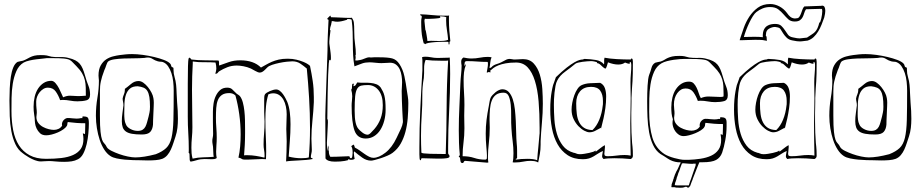

<svg xmlns="http://www.w3.org/2000/svg" viewBox="-20 -791 4578 955"><path d="M387 -203 385 -204Q373 -201 361 -201Q350 -201 339 -202.5Q328 -204 317 -204Q307 -204 297.5 -194.5Q288 -185 288 -171Q288 -170 288.5 -169Q289 -168 289 -166Q282 -155 271 -150Q260 -145 248 -145Q237 -145 222.5 -148.5Q208 -152 194 -159.5Q180 -167 170.5 -179.5Q161 -192 161 -209Q161 -214 162 -219Q163 -224 163 -230Q163 -241 161.5 -252Q160 -263 160 -286Q160 -298 164.5 -310Q169 -322 177 -332Q185 -342 195.5 -348.5Q206 -355 218 -355Q244 -355 257.5 -335.5Q271 -316 279 -293Q282 -293 285 -293.5Q288 -294 292 -294Q310 -294 328.5 -290.5Q347 -287 365 -287Q391 -287 409.5 -292Q428 -297 428 -321Q428 -345 419.5 -365.5Q411 -386 403 -415Q397 -436 391 -450Q385 -464 376.5 -474Q368 -484 354.5 -491Q341 -498 320 -503Q302 -508 279.5 -507Q257 -506 236 -509Q222 -513 212.5 -515Q203 -517 183 -517Q163 -517 151 -514Q139 -511 130 -506.5Q121 -502 113 -497.5Q105 -493 94 -489Q86 -487 79 -486Q72 -485 67 -483Q54 -475 46 -455.5Q38 -436 34 -409.5Q30 -383 28.5 -352Q27 -321 27 -291Q27 -253 28.5 -213.5Q30 -174 36.5 -138.5Q43 -103 56.5 -74Q70 -45 93 -29Q94 -28 103 -21.5Q112 -15 125 -7.5Q138 0 153.5 6Q169 12 184 12Q192 12 200.5 11Q209 10 224 10Q236 10 255.5 12Q275 14 299 14Q319 14 336 11.5Q353 9 368 1Q384 -7 394.5 -27.5Q405 -48 411 -74Q417 -100 419.5 -127.5Q422 -155 422 -178Q422 -203 415 -207.5Q408 -212 394 -212Q389 -212 390 -207.5Q391 -203 387 -203ZM402 -125V-124Q400 -124 398.5 -125.5Q397 -127 394 -127H392Q395 -112 395 -100Q395 -69 381.5 -50Q368 -31 343.5 -20Q319 -9 285 -5Q251 -1 209 -1Q160 -1 127 -19Q94 -37 74 -68.5Q54 -100 45.5 -143.5Q37 -187 37 -239Q37 -268 37.5 -304Q38 -340 43.5 -374.5Q49 -409 61.5 -437.5Q74 -466 98 -480Q109 -486 126.5 -490Q144 -494 161 -496Q178 -498 193 -499.5Q208 -501 214 -502Q243 -502 271.5 -501.5Q300 -501 319 -496Q330 -493 340.5 -482Q351 -471 360 -462Q378 -444 388 -427Q398 -410 402 -392.5Q406 -375 406.5 -356Q407 -337 407 -315Q394 -314 384.5 -313.5Q375 -313 368 -313Q357 -313 348 -314Q339 -315 327 -315Q312 -315 294 -307Q292 -310 286.5 -323.5Q281 -337 273.5 -351.5Q266 -366 256 -377.5Q246 -389 235 -389Q214 -389 197.5 -378.5Q181 -368 169.5 -350.5Q158 -333 152.5 -309.5Q147 -286 147 -260Q147 -239 150 -221Q153 -203 153 -195V-192Q153 -189 154.5 -177Q156 -165 162 -152Q168 -139 179 -128.5Q190 -118 210 -118Q222 -118 237.5 -122Q253 -126 268 -132.5Q283 -139 295 -147.5Q307 -156 312 -164Q315 -169 315 -174Q315 -179 317 -184Q340 -181 360.5 -179.5Q381 -178 404 -178V-167Q404 -156 403.5 -146.5Q403 -137 403 -127Q403 -126 402 -125Z M856 -369Q854 -389 848.5 -407Q843 -425 843 -444V-450Q843 -454 840 -456Q833 -456 831.5 -464Q830 -472 825 -476Q816 -485 795 -493Q774 -501 747 -507.5Q720 -514 690.5 -518Q661 -522 637 -522Q620 -522 605 -520.5Q590 -519 575 -517Q560 -515 542 -510.5Q524 -506 508 -495.5Q492 -485 481 -465.5Q470 -446 470 -415Q470 -407 471 -401.5Q472 -396 472 -391Q472 -348 464.5 -304.5Q457 -261 457 -215Q457 -184 462 -153Q467 -122 476 -95Q485 -68 498.5 -47Q512 -26 529 -15Q541 -7 560.5 -3Q580 1 601 3Q622 5 642 5.5Q662 6 674 6Q683 6 694 6.5Q705 7 716 7Q736 7 754.5 5.5Q773 4 787 -1Q802 -7 812.5 -19.5Q823 -32 830 -47.5Q837 -63 842.5 -80Q848 -97 853 -112Q860 -133 862.5 -155Q865 -177 865 -200Q865 -220 864 -240Q863 -260 861 -281Q859 -304 858.5 -326.5Q858 -349 856 -369ZM653 -8Q638 -8 616 -12.5Q594 -17 573 -24.5Q552 -32 535 -40.5Q518 -49 512 -58Q505 -72 498.5 -78Q492 -84 487.5 -96.5Q483 -109 480 -135.5Q477 -162 477 -217V-337Q477 -351 478 -362.5Q479 -374 481.5 -385.5Q484 -397 488 -410.5Q492 -424 499 -442Q504 -452 508.5 -466.5Q513 -481 519 -486Q529 -493 549.5 -496Q570 -499 595.5 -500Q621 -501 648 -501Q675 -501 699 -503Q704 -504 707.5 -504.5Q711 -505 716 -505Q728 -505 739.5 -497.5Q751 -490 765 -486Q773 -484 779.5 -484Q786 -484 791 -482Q806 -476 816 -461.5Q826 -447 832.5 -427.5Q839 -408 841.5 -385Q844 -362 844 -340Q844 -250 842.5 -194.5Q841 -139 833 -105.5Q825 -72 806.5 -54.5Q788 -37 755 -24Q694 -8 653 -8ZM669 -388Q649 -388 632 -373.5Q615 -359 601 -349V-343Q601 -332 596.5 -322Q592 -312 590 -301Q590 -294 592 -285Q594 -276 594 -267Q592 -249 589 -228.5Q586 -208 586 -188Q586 -170 590.5 -157.5Q595 -145 606 -137Q617 -129 636.5 -125.5Q656 -122 685 -122Q716 -122 727.5 -135Q739 -148 741 -171Q741 -177 741.5 -193.5Q742 -210 743 -228Q744 -246 744.5 -261.5Q745 -277 745 -280Q745 -286 744.5 -291.5Q744 -297 743 -303Q741 -316 733.5 -330.5Q726 -345 715.5 -358Q705 -371 693 -379.5Q681 -388 669 -388ZM598 -225Q598 -251 599 -276Q600 -301 606.5 -320Q613 -339 626.5 -350.5Q640 -362 665 -362Q682 -360 694 -355Q706 -350 713 -338.5Q720 -327 723 -308Q726 -289 726 -260Q726 -242 723.5 -231.5Q721 -221 719 -211Q715 -196 711.5 -183Q708 -170 703 -160.5Q698 -151 689 -145.5Q680 -140 665 -140Q646 -140 628.5 -149.5Q611 -159 606 -173Q601 -183 599.5 -196.5Q598 -210 598 -225Z M1522 -463Q1521 -465 1512.5 -471Q1504 -477 1489.5 -483Q1475 -489 1455 -494Q1435 -499 1411 -499Q1385 -499 1366 -494.5Q1347 -490 1332 -483.5Q1317 -477 1304 -469.5Q1291 -462 1278 -455Q1242 -491 1175 -491Q1143 -491 1118 -482Q1093 -473 1070 -465Q1069 -471 1069.5 -478Q1070 -485 1067 -490Q1032 -491 999 -491Q966 -491 932 -495Q930 -497 927.5 -500.5Q925 -504 922 -504Q919 -504 917.5 -497.5Q916 -491 915 -462Q914 -433 914 -374.5Q914 -316 914 -211Q914 -169 916.5 -128.5Q919 -88 919 -52V-42Q919 -34 918 -32Q922 -30 922.5 -24Q923 -18 923 -10.5Q923 -3 923.5 3.5Q924 10 928 13Q942 11 959.5 5.5Q977 0 998 0Q1008 0 1017 0.5Q1026 1 1034 1Q1041 1 1047 0Q1053 -1 1058 -5Q1055 -18 1055 -36Q1055 -52 1056.5 -69.5Q1058 -87 1058 -106Q1058 -131 1056 -156Q1054 -181 1054 -204Q1054 -231 1055.5 -253.5Q1057 -276 1063.5 -292.5Q1070 -309 1083.5 -318.5Q1097 -328 1120 -328Q1139 -328 1151 -316Q1163 -273 1170 -223Q1177 -173 1177 -122Q1177 -92 1174.5 -62.5Q1172 -33 1166 -7Q1177 -5 1182 -1Q1187 3 1198 3H1210Q1228 3 1247.5 1.5Q1267 0 1285 0Q1290 0 1294 0.5Q1298 1 1303 1Q1303 -8 1303.5 -16.5Q1304 -25 1304 -35Q1304 -74 1302 -114.5Q1300 -155 1300 -195Q1300 -230 1303 -262Q1306 -294 1315 -322Q1328 -327 1338 -327Q1356 -327 1369 -318Q1382 -309 1390 -294.5Q1398 -280 1402 -261Q1406 -242 1406 -222Q1406 -205 1405 -187Q1404 -169 1404 -149Q1404 -134 1405 -119Q1406 -104 1406 -88Q1406 -60 1405 -34Q1404 -8 1403 12Q1413 10 1430 9Q1447 8 1465.5 7Q1484 6 1502.5 4.5Q1521 3 1535 0Q1535 -5 1530.5 -5Q1526 -5 1526 -9Q1526 -17 1528.5 -26.5Q1531 -36 1531 -46Q1531 -60 1530 -73.5Q1529 -87 1529 -101Q1529 -144 1534 -191Q1539 -238 1541 -283V-308Q1541 -350 1535.5 -387.5Q1530 -425 1522 -463ZM1478 -4Q1448 -4 1416 -12Q1418 -46 1421.5 -88.5Q1425 -131 1425 -173Q1425 -204 1421.5 -232.5Q1418 -261 1409 -284Q1406 -291 1400.5 -301.5Q1395 -312 1388 -322Q1381 -332 1372 -339Q1363 -346 1354 -346Q1341 -346 1322.5 -338Q1304 -330 1298 -322Q1295 -317 1294.5 -309Q1294 -301 1294 -291V-232Q1294 -219 1295 -208Q1296 -197 1296 -187Q1296 -155 1293.5 -127Q1291 -99 1291 -72Q1291 -58 1293.5 -45Q1296 -32 1296 -17Q1296 -8 1295 -7Q1275 -12 1253.5 -15.5Q1232 -19 1212 -19H1203Q1196 -19 1194 -18Q1196 -42 1197.5 -70Q1199 -98 1199 -129V-149Q1199 -170 1198.5 -193.5Q1198 -217 1195.5 -239.5Q1193 -262 1188 -281Q1183 -300 1174 -312Q1170 -317 1163 -321Q1156 -325 1151 -331Q1143 -339 1134.5 -347Q1126 -355 1110 -355Q1089 -355 1075.5 -343.5Q1062 -332 1053.5 -314Q1045 -296 1042 -275Q1039 -254 1039 -235V-184Q1039 -169 1039.5 -154Q1040 -139 1040 -125Q1040 -115 1038 -106.5Q1036 -98 1036 -90Q1036 -81 1038 -71Q1040 -61 1040 -53Q1041 -42 1041 -32Q1041 -22 1043 -11Q1017 -9 990.5 -8.5Q964 -8 938 -2Q934 -16 933 -29Q932 -42 932 -56Q932 -82 934.5 -107Q937 -132 937 -158Q937 -206 936 -251.5Q935 -297 935 -345Q935 -378 936 -411.5Q937 -445 939 -480Q938 -481 938 -483L940 -485Q966 -481 995 -481.5Q1024 -482 1052 -480Q1056 -465 1056 -449Q1056 -442 1051 -424Q1060 -424 1063.5 -429.5Q1067 -435 1073 -438Q1089 -448 1110.5 -456.5Q1132 -465 1158 -465Q1172 -465 1191 -461.5Q1210 -458 1228 -450Q1236 -446 1250 -438Q1264 -430 1272 -430Q1279 -430 1285.5 -434Q1292 -438 1298 -444L1310 -456Q1317 -463 1333.5 -468.5Q1350 -474 1369 -478Q1388 -482 1406 -484Q1424 -486 1434 -486Q1457 -486 1474 -474.5Q1491 -463 1506 -450Q1513 -378 1517.5 -303Q1522 -228 1522 -153Q1522 -78 1516 -8Q1503 -4 1478 -4Z M1967 -472Q1952 -495 1930.5 -500.5Q1909 -506 1867 -506Q1850 -506 1839.5 -506Q1829 -506 1824 -505Q1822 -505 1821 -505.5Q1820 -506 1818 -506Q1807 -506 1791.5 -499Q1776 -492 1756 -490Q1748 -490 1747 -491Q1749 -499 1749 -503Q1749 -508 1748.5 -511.5Q1748 -515 1748 -517V-519L1750 -517Q1750 -546 1746 -572.5Q1742 -599 1742 -632Q1742 -649 1741.5 -660Q1741 -671 1740 -678.5Q1739 -686 1736.5 -691.5Q1734 -697 1730 -703Q1729 -702 1717 -702Q1709 -702 1697.5 -702.5Q1686 -703 1674 -703.5Q1662 -704 1651.5 -704.5Q1641 -705 1635 -705H1628Q1624 -706 1625 -709.5Q1626 -713 1622 -713L1608 -699Q1608 -694 1611 -694Q1614 -694 1614 -691V-689Q1612 -653 1610.5 -615Q1609 -577 1609 -540Q1609 -532 1608 -508.5Q1607 -485 1606 -453Q1605 -421 1603.5 -384Q1602 -347 1601 -313.5Q1600 -280 1599 -253.5Q1598 -227 1598 -215Q1598 -160 1598.5 -106Q1599 -52 1599 -3Q1609 13 1646 13Q1675 13 1694 9.5Q1713 6 1713 4Q1712 4 1712 3V1Q1712 0 1713 0Q1714 0 1717 2Q1720 4 1727 4Q1731 4 1735.5 3Q1740 2 1744 -1Q1743 -7 1741.5 -14.5Q1740 -22 1740 -29Q1740 -36 1742 -38Q1762 -21 1782.5 -6.5Q1803 8 1826 8Q1831 8 1845 4.5Q1859 1 1875.5 -4.5Q1892 -10 1908 -17Q1924 -24 1933 -31Q1958 -50 1973 -76.5Q1988 -103 1996.5 -135Q2005 -167 2008 -203Q2011 -239 2011 -278Q2011 -296 2008.5 -310.5Q2006 -325 2004 -339Q1999 -377 1991.5 -411.5Q1984 -446 1967 -472ZM1953 -106Q1930 -57 1897 -31.5Q1864 -6 1837 -6Q1827 -6 1816 -11.5Q1805 -17 1793 -25.5Q1781 -34 1769 -42.5Q1757 -51 1745 -57Q1743 -67 1739 -72Q1736 -70 1732.5 -68Q1729 -66 1727 -64Q1734 -54 1734 -32Q1734 -25 1732.5 -14.5Q1731 -4 1726 -4Q1721 -4 1720 -8Q1719 -12 1717 -14Q1679 -12 1653.5 -11.5Q1628 -11 1623 -11Q1615 -24 1616 -38.5Q1617 -53 1615 -68Q1613 -60 1613 -59Q1613 -56 1613.5 -53Q1614 -50 1614 -47Q1614 -46 1612 -38Q1606 -57 1606 -81Q1606 -87 1607 -100Q1608 -113 1608.5 -128.5Q1609 -144 1610 -159Q1611 -174 1611 -183Q1611 -198 1609 -198L1608 -197Q1611 -493 1619 -493Q1621 -493 1621.5 -492Q1622 -491 1623 -491Q1626 -491 1626 -501Q1626 -514 1624.5 -527Q1623 -540 1621.5 -550.5Q1620 -561 1619 -568Q1618 -575 1618 -576V-586Q1618 -595 1624 -640Q1623 -640 1621 -642Q1621 -652 1628 -672V-677Q1630 -677 1629.5 -681Q1629 -685 1631 -686Q1638 -686 1643 -684.5Q1648 -683 1658 -683Q1666 -683 1677 -685Q1688 -687 1707 -693L1706 -696H1718Q1724 -696 1729 -693Q1733 -662 1734 -632.5Q1735 -603 1735 -574Q1735 -545 1736.5 -516.5Q1738 -488 1743 -461Q1766 -470 1781.5 -475.5Q1797 -481 1818 -481Q1829 -481 1847 -479Q1865 -477 1877 -477Q1891 -477 1900 -478Q1909 -479 1920 -479Q1938 -479 1950 -469.5Q1962 -460 1968.5 -445.5Q1975 -431 1977.5 -414Q1980 -397 1980 -382Q1980 -368 1979 -358.5Q1978 -349 1978 -338Q1978 -316 1979 -290Q1980 -264 1981 -241.5Q1982 -219 1983 -204.5Q1984 -190 1984 -191V-183Q1982 -168 1974.5 -151.5Q1967 -135 1953 -106ZM1757 -381Q1753 -375 1750 -369.5Q1747 -364 1739 -362Q1738 -362 1738 -364Q1738 -366 1739 -368.5Q1740 -371 1740 -373Q1740 -375 1738 -375Q1733 -375 1732 -371.5Q1731 -368 1731 -363Q1731 -358 1730.5 -353Q1730 -348 1727 -345Q1732 -328 1732 -312Q1732 -301 1730.5 -289.5Q1729 -278 1729 -265Q1729 -183 1743 -142.5Q1757 -102 1799 -102Q1822 -102 1840.5 -113.5Q1859 -125 1871.5 -144.5Q1884 -164 1891 -190Q1898 -216 1898 -245Q1898 -270 1896.5 -286.5Q1895 -303 1892 -315Q1889 -327 1884.5 -336Q1880 -345 1874 -355Q1865 -367 1852 -372Q1839 -377 1823 -378.5Q1807 -380 1790 -379.5Q1773 -379 1757 -381ZM1809 -121Q1796 -121 1782 -132Q1768 -143 1762 -151Q1753 -162 1748.5 -183Q1744 -204 1744 -241Q1744 -286 1746.5 -311.5Q1749 -337 1756.5 -349.5Q1764 -362 1776.5 -365Q1789 -368 1810 -368Q1842 -368 1863 -342Q1884 -316 1884 -268Q1884 -230 1873 -201Q1862 -172 1842 -149Q1834 -141 1825.5 -131.5Q1817 -122 1809 -121Z M2208 -504Q2183 -503 2169 -503Q2155 -503 2151 -503Q2140 -503 2124.5 -506Q2109 -509 2095 -509Q2085 -509 2079 -506Q2081 -498 2081 -490V-441Q2075 -344 2070.5 -247Q2066 -150 2066 -59V-23Q2066 -12 2067 -3Q2068 6 2071 6Q2075 6 2074.5 1.5Q2074 -3 2079 -4Q2096 -4 2116 -3Q2136 -2 2157 -2H2172Q2186 -2 2201 -4Q2216 -6 2216 -13Q2216 -18 2213.5 -20.5Q2211 -23 2209 -28V-61Q2209 -146 2214 -239Q2219 -332 2219 -423Q2219 -444 2218.5 -464.5Q2218 -485 2217 -505Q2216 -504 2208 -504ZM2076 -31Q2075 -52 2074.5 -73Q2074 -94 2074 -115Q2074 -142 2075 -170Q2076 -198 2078 -227Q2081 -269 2080.5 -313.5Q2080 -358 2088 -403Q2090 -427 2089.5 -450.5Q2089 -474 2097 -493Q2112 -491 2131.5 -490Q2151 -489 2173 -489H2191Q2196 -489 2200 -489Q2204 -489 2209 -490Q2202 -372 2201.5 -257.5Q2201 -143 2197 -25H2189Q2142 -25 2120 -26Q2098 -27 2089 -28Q2080 -29 2079.5 -30Q2079 -31 2076 -31ZM2075 -682Q2075 -631 2081 -602.5Q2087 -574 2089 -574H2091Q2094 -574 2097 -571Q2097 -575 2111 -577.5Q2125 -580 2143.5 -581.5Q2162 -583 2180 -583Q2198 -583 2206 -583Q2211 -583 2211 -580V-574Q2211 -569 2214 -569Q2217 -574 2216 -579Q2215 -584 2220 -586Q2217 -611 2215 -638.5Q2213 -666 2213 -689V-703Q2213 -712 2214 -714Q2211 -713 2202 -713H2190Q2158 -713 2129.5 -716Q2101 -719 2070 -720Q2070 -714 2074 -713.5Q2078 -713 2078 -707Q2076 -700 2075.5 -694Q2075 -688 2075 -682ZM2109 -697Q2112 -697 2122 -697.5Q2132 -698 2142.5 -698.5Q2153 -699 2161.5 -700.5Q2170 -702 2170 -704Q2170 -706 2169.5 -707Q2169 -708 2169 -710H2173Q2181 -710 2189 -708.5Q2197 -707 2200 -705Q2199 -703 2199 -690Q2199 -666 2203 -641.5Q2207 -617 2209 -593Q2199 -589 2187.5 -588Q2176 -587 2164 -587Q2153 -587 2143 -587.5Q2133 -588 2124 -588Q2119 -588 2114.5 -587.5Q2110 -587 2106 -587Q2106 -591 2104.5 -600Q2103 -609 2101.5 -618.5Q2100 -628 2098.5 -635Q2097 -642 2096 -642V-640Q2095 -647 2094 -659Q2093 -671 2091 -688L2093 -698Q2095 -697 2109 -697Z M2409 17Q2408 11 2407.5 4.5Q2407 -2 2407 -9Q2407 -42 2411.5 -80Q2416 -118 2416 -156Q2416 -166 2415.5 -176Q2415 -186 2415 -197Q2415 -224 2417 -248Q2419 -272 2426 -290.5Q2433 -309 2447 -319.5Q2461 -330 2485 -330Q2503 -330 2510.5 -312.5Q2518 -295 2520.5 -269Q2523 -243 2522.5 -211Q2522 -179 2524 -151Q2526 -118 2530 -88Q2534 -58 2534 -29Q2534 1 2530 16Q2531 17 2536 17H2543Q2563 17 2582 13Q2601 9 2620 9Q2629 9 2638.5 10.5Q2648 12 2657 17Q2661 -2 2665 -24Q2669 -46 2669 -71V-89Q2671 -131 2675.5 -180.5Q2680 -230 2680 -275Q2680 -309 2677.5 -348Q2675 -387 2665 -420Q2655 -453 2635 -475Q2615 -497 2581 -497Q2571 -497 2561 -496Q2551 -495 2541 -495Q2533 -495 2527 -496.5Q2521 -498 2516 -498Q2504 -498 2494 -492Q2484 -486 2473 -481Q2463 -476 2452.5 -473Q2442 -470 2434 -465Q2429 -462 2425.5 -457.5Q2422 -453 2415 -453V-456Q2417 -463 2418.5 -479Q2420 -495 2425 -506Q2420 -507 2415.5 -507.5Q2411 -508 2406 -508Q2387 -508 2366.5 -504Q2346 -500 2325 -500Q2314 -500 2304.5 -501.5Q2295 -503 2285 -505Q2278 -500 2276 -495Q2274 -490 2274 -484Q2274 -480 2274.5 -475Q2275 -470 2276 -465Q2276 -445 2273.5 -422.5Q2271 -400 2270 -376Q2268 -319 2265 -260.5Q2262 -202 2262 -142Q2262 -111 2263 -81Q2264 -51 2267 -22Q2267 -17 2264.5 -16Q2262 -15 2262 -11Q2267 -10 2268 -5Q2269 0 2269.5 5.5Q2270 11 2272 15.5Q2274 20 2281 20Q2285 20 2286.5 15Q2288 10 2293 9L2402 18Q2408 18 2409 17ZM2652 6Q2635 -1 2604 -1Q2588 -1 2573 0Q2558 1 2545 3Q2545 -2 2548.5 -2Q2552 -2 2552 -6V-43Q2552 -52 2551.5 -60.5Q2551 -69 2550 -78Q2548 -101 2547.5 -130Q2547 -159 2545.5 -189Q2544 -219 2541 -247Q2538 -275 2530.5 -297.5Q2523 -320 2510.5 -333.5Q2498 -347 2478 -347Q2471 -347 2462 -343Q2453 -339 2445 -332.5Q2437 -326 2430 -318.5Q2423 -311 2420 -304Q2417 -297 2415 -285Q2413 -273 2411 -262Q2404 -227 2400 -194.5Q2396 -162 2396 -127Q2396 -93 2399 -61Q2402 -29 2402 -18Q2402 -10 2401.5 -3.5Q2401 3 2392 3Q2364 3 2338.5 -5.5Q2313 -14 2281 -14Q2281 -49 2285.5 -82.5Q2290 -116 2290 -153Q2290 -168 2289.5 -183.5Q2289 -199 2289 -216Q2289 -230 2289.5 -243Q2290 -256 2290 -269Q2290 -300 2288 -330.5Q2286 -361 2286 -392Q2286 -412 2288 -431Q2290 -450 2298 -470Q2293 -470 2293.5 -467Q2294 -464 2292 -462Q2291 -464 2291 -466Q2291 -467 2290 -468Q2290 -474 2291.5 -480.5Q2293 -487 2303 -487Q2329 -487 2354 -485Q2379 -483 2406 -483Q2406 -481 2406.5 -478.5Q2407 -476 2407 -474Q2407 -463 2404.5 -450.5Q2402 -438 2401 -431Q2402 -430 2403 -430Q2405 -430 2407.5 -431.5Q2410 -433 2413 -433Q2413 -432 2414 -432Q2415 -432 2416 -431.5Q2417 -431 2419 -431Q2419 -432 2420 -433Q2420 -435 2419 -436Q2418 -437 2418 -439Q2424 -445 2434 -452.5Q2444 -460 2459 -466Q2474 -472 2495.5 -476Q2517 -480 2547 -480Q2582 -480 2604.5 -456Q2627 -432 2640.5 -389Q2654 -346 2659 -286.5Q2664 -227 2664 -155V-137Q2664 -132 2664 -128Q2664 -124 2663 -119Q2661 -88 2657.5 -57Q2654 -26 2652 6Z M3120 -185V-230Q3120 -239 3120.5 -252.5Q3121 -266 3121 -284V-304Q3122 -334 3123.5 -352Q3125 -370 3126 -387Q3127 -404 3127.5 -425.5Q3128 -447 3128 -483Q3128 -487 3127 -493.5Q3126 -500 3121 -500Q3119 -500 3118.5 -497.5Q3118 -495 3116 -495Q3084 -495 3048 -497Q3012 -499 2987 -504Q2985 -496 2985 -491V-480Q2985 -472 2984 -471Q2970 -488 2944.5 -492.5Q2919 -497 2888 -498Q2885 -498 2882.5 -496.5Q2880 -495 2877 -495Q2872 -495 2862.5 -492.5Q2853 -490 2837 -481Q2821 -472 2798.5 -454.5Q2776 -437 2745 -407Q2739 -390 2735.5 -380Q2732 -370 2731 -368Q2727 -353 2724 -335Q2721 -319 2719 -296.5Q2717 -274 2717 -245Q2717 -197 2725.5 -152.5Q2734 -108 2753 -74Q2772 -40 2803 -19.5Q2834 1 2879 1Q2897 1 2909.5 -3Q2922 -7 2933 -13.5Q2944 -20 2954.5 -27Q2965 -34 2979 -40Q2978 -32 2976.5 -26Q2975 -20 2975 -12Q2975 -8 2977.5 -5.5Q2980 -3 2982 0Q2999 -4 3036 -4Q3056 -4 3076.5 -3Q3097 -2 3117 0Q3128 -5 3128 -16Q3128 -45 3126 -61.5Q3124 -78 3124 -80V-81V-80Q3122 -105 3121 -131.5Q3120 -158 3120 -185ZM3117 -302Q3117 -280 3116.5 -264Q3116 -248 3116 -234.5Q3116 -221 3115.5 -208Q3115 -195 3115 -178Q3115 -138 3115.5 -98.5Q3116 -59 3117 -17Q3102 -20 3087 -20Q3066 -20 3045.5 -17Q3025 -14 3002 -14Q2995 -14 2990.5 -16Q2986 -18 2986 -26Q2986 -34 2987.5 -42.5Q2989 -51 2989 -59Q2989 -68 2988 -69Q2976 -62 2965.5 -53.5Q2955 -45 2944 -37Q2942 -37 2942.5 -39.5Q2943 -42 2941 -42Q2939 -39 2930.5 -36Q2922 -33 2910.5 -30.5Q2899 -28 2886.5 -26Q2874 -24 2864 -24Q2853 -24 2846 -27.5Q2839 -31 2834 -31Q2799 -41 2779.5 -66.5Q2760 -92 2750 -125.5Q2740 -159 2737.5 -197Q2735 -235 2735 -270Q2735 -280 2735.5 -296Q2736 -312 2738 -329.5Q2740 -347 2743 -363.5Q2746 -380 2752 -391Q2764 -415 2791 -434.5Q2818 -454 2842 -474Q2846 -477 2855.5 -479.5Q2865 -482 2877 -483.5Q2889 -485 2900.5 -486Q2912 -487 2920 -487Q2928 -487 2939 -484.5Q2950 -482 2950 -480L2949 -477Q2959 -477 2969.5 -466Q2980 -455 2991 -449Q2997 -455 2999 -464Q3001 -473 3004 -481Q3032 -470 3055 -470Q3076 -470 3089 -480Q3094 -478 3099.5 -476Q3105 -474 3110 -474Q3114 -474 3112.5 -478.5Q3111 -483 3115 -483Q3120 -481 3120 -466Q3120 -445 3118 -423.5Q3116 -402 3116 -380Q3116 -357 3116.5 -337.5Q3117 -318 3117 -302ZM2874 -368Q2862 -363 2852.5 -349Q2843 -335 2836.5 -317Q2830 -299 2826.5 -280Q2823 -261 2823 -246Q2823 -220 2833 -199Q2843 -178 2857 -163.5Q2871 -149 2886 -141Q2901 -133 2912 -133Q2928 -133 2942 -141Q2956 -149 2970 -156V-149H2969Q2969 -151 2973 -165.5Q2977 -180 2982 -202.5Q2987 -225 2991 -253Q2995 -281 2995 -311Q2995 -335 2988.5 -353Q2982 -371 2965 -379Q2936 -378 2914.5 -377Q2893 -376 2874 -368ZM2927 -144Q2901 -145 2885.5 -155Q2870 -165 2861 -182.5Q2852 -200 2849 -224Q2846 -248 2846 -277Q2846 -314 2865 -336.5Q2884 -359 2920 -359Q2952 -359 2965.5 -340Q2979 -321 2979 -289V-278Q2979 -269 2978 -266Q2974 -228 2961 -196Q2948 -164 2927 -144Z M3426 98 3444 52 3452 32Q3454 29 3454.5 26Q3455 23 3457 20L3459 16H3476Q3521 16 3542 4.5Q3563 -7 3572 -32Q3581 -58 3587.5 -93.5Q3594 -129 3594 -164V-182Q3594 -198 3587 -203Q3580 -208 3566 -208Q3561 -208 3562 -203.5Q3563 -199 3559 -199L3557 -200Q3545 -197 3533 -197Q3522 -197 3511 -198.5Q3500 -200 3489 -200Q3479 -200 3469.5 -190.5Q3460 -181 3460 -167Q3460 -166 3460.5 -165Q3461 -164 3461 -162Q3454 -151 3443 -146Q3432 -141 3420 -141Q3409 -141 3394.5 -144.5Q3380 -148 3366 -155.5Q3352 -163 3342.5 -175.5Q3333 -188 3333 -205Q3333 -210 3334 -215Q3335 -220 3335 -226Q3335 -237 3333.5 -248Q3332 -259 3332 -270Q3332 -305 3349 -328Q3366 -351 3390 -351Q3416 -351 3429.5 -331.5Q3443 -312 3451 -289Q3454 -289 3457 -289.5Q3460 -290 3464 -290Q3482 -290 3500.5 -286.5Q3519 -283 3537 -283Q3563 -283 3581.5 -288Q3600 -293 3600 -317Q3600 -341 3591.5 -361.5Q3583 -382 3575 -411Q3569 -432 3563 -446Q3557 -460 3548.5 -470Q3540 -480 3526.5 -487Q3513 -494 3492 -499Q3474 -504 3451.5 -503Q3429 -502 3408 -505Q3394 -509 3384.5 -511Q3375 -513 3359 -513Q3336 -513 3323.5 -510Q3311 -507 3302 -503Q3293 -499 3285.5 -494Q3278 -489 3266 -485Q3258 -483 3251 -482Q3244 -481 3239 -479Q3225 -471 3220.5 -453.5Q3216 -436 3209 -419Q3206 -411 3204 -397Q3202 -383 3201 -365Q3200 -347 3199.5 -327Q3199 -307 3199 -288Q3199 -249 3200.5 -209.5Q3202 -170 3208.5 -134Q3215 -98 3228.5 -69.5Q3242 -41 3265 -25Q3281 -16 3302.5 -1.5Q3324 13 3352 16H3363L3366 18Q3361 26 3356 38.5Q3351 51 3344 62L3336 80Q3335 81 3335 82H3336L3331 94H3332L3328 103H3329L3320 128H3321L3319 138Q3321 138 3321 139V141Q3322 140 3333 140L3341 141L3340 142Q3358 142 3359 142.5Q3360 143 3361 143Q3378 143 3383 140.5Q3388 138 3391 138Q3397 138 3400 141H3401L3400 143Q3401 144 3402 144L3404 142Q3406 140 3408 140L3410 136H3412Q3414 131 3416 125.5Q3418 120 3420 114Q3426 101 3426 98ZM3574 -121V-120Q3572 -120 3570.5 -121.5Q3569 -123 3566 -123H3564Q3567 -108 3567 -96Q3567 -65 3553.5 -46Q3540 -27 3517 -16.5Q3494 -6 3464.5 -1.5Q3435 3 3404 4H3386Q3375 4 3361.5 1.5Q3348 -1 3333.5 -5Q3319 -9 3306.5 -14Q3294 -19 3286 -24Q3241 -53 3225 -106.5Q3209 -160 3209 -235Q3209 -265 3209.5 -301Q3210 -337 3215.5 -371.5Q3221 -406 3233.5 -434Q3246 -462 3270 -476Q3282 -483 3298 -487Q3314 -491 3330.5 -493.5Q3347 -496 3362 -497Q3377 -498 3386 -498Q3415 -498 3443.5 -497.5Q3472 -497 3491 -492Q3502 -489 3512.5 -478Q3523 -467 3532 -458Q3549 -441 3558.5 -426Q3568 -411 3572.5 -395.5Q3577 -380 3578 -363Q3579 -346 3579 -325V-313Q3579 -309 3568 -309H3556Q3543 -309 3530 -310Q3517 -311 3504 -311Q3484 -311 3466 -303Q3460 -313 3455.5 -327.5Q3451 -342 3445 -354.5Q3439 -367 3430.5 -376Q3422 -385 3407 -385Q3386 -385 3369.5 -374.5Q3353 -364 3341.5 -346.5Q3330 -329 3324.5 -305.5Q3319 -282 3319 -256Q3319 -241 3320.5 -226.5Q3322 -212 3327 -198Q3326 -193 3325.5 -188Q3325 -183 3325 -178Q3325 -170 3328.5 -159Q3332 -148 3339 -138Q3346 -128 3356.5 -121Q3367 -114 3381 -114Q3391 -114 3407 -118Q3423 -122 3438.5 -128.5Q3454 -135 3466.5 -143Q3479 -151 3484 -160Q3487 -165 3487 -170Q3487 -175 3489 -180Q3512 -177 3532.5 -175.5Q3553 -174 3576 -174V-163Q3576 -152 3575.5 -142.5Q3575 -133 3575 -123Q3575 -122 3574 -121ZM3423 24Q3425 24 3426.5 23.5Q3428 23 3429 23H3441Q3440 24 3440 32L3417 99Q3415 105 3412.5 111Q3410 117 3406 131H3346Q3344 131 3341.5 130.5Q3339 130 3336 130L3338 120H3337L3339 118H3338L3339 116Q3340 115 3340 114L3346 96H3345L3350 83Q3352 78 3352.5 75Q3353 72 3354 70L3358 61Q3360 54 3365 40.5Q3370 27 3372 22L3379 21Q3412 24 3423 24Z M3789 -614 3790 -621Q3790 -640 3805.5 -648.5Q3821 -657 3835 -657Q3839 -657 3847 -655L3850 -654Q3858 -653 3863.5 -644Q3869 -635 3876 -624Q3883 -613 3893.5 -603Q3904 -593 3921 -590Q3936 -587 3943.5 -586Q3951 -585 3959 -585Q3963 -585 3967.5 -585.5Q3972 -586 3980 -587L3997 -589Q4015 -595 4027.5 -607Q4040 -619 4049.5 -634.5Q4059 -650 4066 -667.5Q4073 -685 4079 -702L4080 -705Q4085 -725 4085 -737Q4085 -748 4081.5 -755.5Q4078 -763 4069 -763Q4068 -763 4067 -762.5Q4066 -762 4064 -762L3981 -759Q3975 -754 3971.5 -744Q3968 -734 3964.5 -724.5Q3961 -715 3956 -707.5Q3951 -700 3942 -700H3941Q3939 -700 3937.5 -699.5Q3936 -699 3934 -699Q3920 -700 3911 -707.5Q3902 -715 3894 -727Q3878 -748 3856 -759.5Q3834 -771 3811 -771Q3774 -771 3749 -752.5Q3724 -734 3707 -708Q3690 -682 3679.5 -652.5Q3669 -623 3662 -601L3659 -591H3670Q3684 -591 3700.5 -592Q3717 -593 3737 -593Q3751 -593 3763.5 -592.5Q3776 -592 3783 -590L3795 -588L3794 -592L3793 -607Q3793 -609 3791 -611Q3789 -613 3789 -614ZM3810 -756Q3836 -756 3851 -744.5Q3866 -733 3877.5 -719.5Q3889 -706 3901 -695Q3913 -684 3933 -684Q3950 -684 3959 -690.5Q3968 -697 3972.5 -706Q3977 -715 3980 -725.5Q3983 -736 3989 -745L4062 -747V-745Q4064 -747 4066 -747Q4070 -747 4070 -736Q4070 -728 4068.5 -718Q4067 -708 4065 -699Q4063 -690 4060.5 -684Q4058 -678 4057 -678L4056 -681Q4051 -661 4046 -650.5Q4041 -640 4034.5 -633Q4028 -626 4019 -620.5Q4010 -615 3997 -606L3994 -604L3958 -600Q3951 -600 3944.5 -601Q3938 -602 3924 -605Q3907 -608 3899 -619Q3891 -630 3883.5 -641.5Q3876 -653 3866 -662.5Q3856 -672 3835 -672Q3826 -672 3815.5 -670Q3805 -668 3795.5 -662Q3786 -656 3780 -644Q3774 -632 3774 -612Q3774 -607 3775 -606Q3766 -607 3755 -607.5Q3744 -608 3733 -608Q3717 -608 3703 -607.5Q3689 -607 3680 -607Q3684 -622 3691 -640.5Q3698 -659 3706.5 -677Q3715 -695 3724.5 -710Q3734 -725 3742 -731Q3756 -742 3773 -749Q3790 -756 3810 -756ZM4034 -185V-230Q4034 -239 4034.5 -252.5Q4035 -266 4035 -284V-304Q4036 -334 4037.5 -352Q4039 -370 4040 -387Q4041 -404 4041.5 -425.5Q4042 -447 4042 -483Q4042 -487 4041 -493.5Q4040 -500 4035 -500Q4033 -500 4032.5 -497.5Q4032 -495 4030 -495Q3998 -495 3962 -497Q3926 -499 3901 -504Q3899 -496 3899 -491V-480Q3899 -472 3898 -471Q3884 -488 3858.5 -492.5Q3833 -497 3802 -498Q3799 -498 3796.5 -496.5Q3794 -495 3791 -495Q3786 -495 3776.5 -492.5Q3767 -490 3751 -481Q3735 -472 3712.5 -454.5Q3690 -437 3659 -407Q3653 -390 3649.5 -380Q3646 -370 3645 -368Q3641 -353 3638 -335Q3635 -319 3633 -296.5Q3631 -274 3631 -245Q3631 -197 3639.5 -152.5Q3648 -108 3667 -74Q3686 -40 3717 -19.5Q3748 1 3793 1Q3811 1 3823.5 -3Q3836 -7 3847 -13.5Q3858 -20 3868.5 -27Q3879 -34 3893 -40Q3892 -32 3890.5 -26Q3889 -20 3889 -12Q3889 -8 3891.5 -5.5Q3894 -3 3896 0Q3913 -4 3950 -4Q3970 -4 3990.5 -3Q4011 -2 4031 0Q4042 -5 4042 -16Q4042 -45 4040 -61.5Q4038 -78 4038 -80V-81V-80Q4036 -105 4035 -131.5Q4034 -158 4034 -185ZM4031 -302Q4031 -280 4030.5 -264Q4030 -248 4030 -234.5Q4030 -221 4029.5 -208Q4029 -195 4029 -178Q4029 -138 4029.5 -98.5Q4030 -59 4031 -17Q4016 -20 4001 -20Q3980 -20 3959.5 -17Q3939 -14 3916 -14Q3909 -14 3904.5 -16Q3900 -18 3900 -26Q3900 -34 3901.5 -42.5Q3903 -51 3903 -59Q3903 -68 3902 -69Q3890 -62 3879.5 -53.5Q3869 -45 3858 -37Q3856 -37 3856.5 -39.5Q3857 -42 3855 -42Q3853 -39 3844.5 -36Q3836 -33 3824.5 -30.5Q3813 -28 3800.5 -26Q3788 -24 3778 -24Q3767 -24 3760 -27.5Q3753 -31 3748 -31Q3713 -41 3693.5 -66.5Q3674 -92 3664 -125.5Q3654 -159 3651.5 -197Q3649 -235 3649 -270Q3649 -280 3649.5 -296Q3650 -312 3652 -329.5Q3654 -347 3657 -363.5Q3660 -380 3666 -391Q3678 -415 3705 -434.5Q3732 -454 3756 -474Q3760 -477 3769.5 -479.5Q3779 -482 3791 -483.5Q3803 -485 3814.5 -486Q3826 -487 3834 -487Q3842 -487 3853 -484.5Q3864 -482 3864 -480L3863 -477Q3873 -477 3883.5 -466Q3894 -455 3905 -449Q3911 -455 3913 -464Q3915 -473 3918 -481Q3946 -470 3969 -470Q3990 -470 4003 -480Q4008 -478 4013.5 -476Q4019 -474 4024 -474Q4028 -474 4026.5 -478.5Q4025 -483 4029 -483Q4034 -481 4034 -466Q4034 -445 4032 -423.5Q4030 -402 4030 -380Q4030 -357 4030.5 -337.5Q4031 -318 4031 -302ZM3788 -368Q3776 -363 3766.5 -349Q3757 -335 3750.5 -317Q3744 -299 3740.5 -280Q3737 -261 3737 -246Q3737 -220 3747 -199Q3757 -178 3771 -163.5Q3785 -149 3800 -141Q3815 -133 3826 -133Q3842 -133 3856 -141Q3870 -149 3884 -156V-149H3883Q3883 -151 3887 -165.5Q3891 -180 3896 -202.5Q3901 -225 3905 -253Q3909 -281 3909 -311Q3909 -335 3902.5 -353Q3896 -371 3879 -379Q3850 -378 3828.5 -377Q3807 -376 3788 -368ZM3841 -144Q3815 -145 3799.5 -155Q3784 -165 3775 -182.5Q3766 -200 3763 -224Q3760 -248 3760 -277Q3760 -314 3779 -336.5Q3798 -359 3834 -359Q3866 -359 3879.5 -340Q3893 -321 3893 -289V-278Q3893 -269 3892 -266Q3888 -228 3875 -196Q3862 -164 3841 -144Z M4504 -369Q4502 -389 4496.5 -407Q4491 -425 4491 -444V-450Q4491 -454 4488 -456Q4481 -456 4479.5 -464Q4478 -472 4473 -476Q4464 -485 4443 -493Q4422 -501 4395 -507.5Q4368 -514 4338.5 -518Q4309 -522 4285 -522Q4268 -522 4253 -520.5Q4238 -519 4223 -517Q4208 -515 4190 -510.5Q4172 -506 4156 -495.5Q4140 -485 4129 -465.5Q4118 -446 4118 -415Q4118 -407 4119 -401.5Q4120 -396 4120 -391Q4120 -348 4112.5 -304.5Q4105 -261 4105 -215Q4105 -184 4110 -153Q4115 -122 4124 -95Q4133 -68 4146.5 -47Q4160 -26 4177 -15Q4189 -7 4208.5 -3Q4228 1 4249 3Q4270 5 4290 5.5Q4310 6 4322 6Q4331 6 4342 6.5Q4353 7 4364 7Q4384 7 4402.5 5.5Q4421 4 4435 -1Q4450 -7 4460.5 -19.5Q4471 -32 4478 -47.5Q4485 -63 4490.5 -80Q4496 -97 4501 -112Q4508 -133 4510.5 -155Q4513 -177 4513 -200Q4513 -220 4512 -240Q4511 -260 4509 -281Q4507 -304 4506.5 -326.5Q4506 -349 4504 -369ZM4301 -8Q4286 -8 4264 -12.5Q4242 -17 4221 -24.5Q4200 -32 4183 -40.5Q4166 -49 4160 -58Q4153 -72 4146.5 -78Q4140 -84 4135.5 -96.5Q4131 -109 4128 -135.5Q4125 -162 4125 -217V-337Q4125 -351 4126 -362.5Q4127 -374 4129.5 -385.5Q4132 -397 4136 -410.5Q4140 -424 4147 -442Q4152 -452 4156.5 -466.5Q4161 -481 4167 -486Q4177 -493 4197.5 -496Q4218 -499 4243.5 -500Q4269 -501 4296 -501Q4323 -501 4347 -503Q4352 -504 4355.5 -504.5Q4359 -505 4364 -505Q4376 -505 4387.5 -497.5Q4399 -490 4413 -486Q4421 -484 4427.5 -484Q4434 -484 4439 -482Q4454 -476 4464 -461.5Q4474 -447 4480.5 -427.5Q4487 -408 4489.5 -385Q4492 -362 4492 -340Q4492 -250 4490.5 -194.5Q4489 -139 4481 -105.5Q4473 -72 4454.5 -54.5Q4436 -37 4403 -24Q4342 -8 4301 -8ZM4317 -388Q4297 -388 4280 -373.5Q4263 -359 4249 -349V-343Q4249 -332 4244.5 -322Q4240 -312 4238 -301Q4238 -294 4240 -285Q4242 -276 4242 -267Q4240 -249 4237 -228.5Q4234 -208 4234 -188Q4234 -170 4238.5 -157.5Q4243 -145 4254 -137Q4265 -129 4284.5 -125.5Q4304 -122 4333 -122Q4364 -122 4375.5 -135Q4387 -148 4389 -171Q4389 -177 4389.5 -193.5Q4390 -210 4391 -228Q4392 -246 4392.5 -261.5Q4393 -277 4393 -280Q4393 -286 4392.5 -291.5Q4392 -297 4391 -303Q4389 -316 4381.5 -330.5Q4374 -345 4363.5 -358Q4353 -371 4341 -379.5Q4329 -388 4317 -388ZM4246 -225Q4246 -251 4247 -276Q4248 -301 4254.5 -320Q4261 -339 4274.5 -350.5Q4288 -362 4313 -362Q4330 -360 4342 -355Q4354 -350 4361 -338.5Q4368 -327 4371 -308Q4374 -289 4374 -260Q4374 -242 4371.5 -231.5Q4369 -221 4367 -211Q4363 -196 4359.5 -183Q4356 -170 4351 -160.5Q4346 -151 4337 -145.5Q4328 -140 4313 -140Q4294 -140 4276.5 -149.5Q4259 -159 4254 -173Q4249 -183 4247.5 -196.5Q4246 -210 4246 -225Z"/></svg>

Font: Londrina Sketch
Style: Regular
Weight: 400
Designer: Marcelo Magalhaes
Foundry: Marcelo Magalhães
Version: Version 1.002